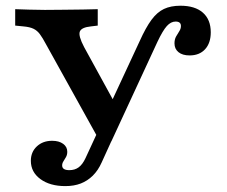

<svg xmlns="http://www.w3.org/2000/svg" viewBox="-20 -448 780 661"><path d="M324 38.9 138.3 -295.8Q126.6 -317.8 117.4 -330.2Q108.2 -342.7 95.5 -348.9Q82.9 -355.1 60.6 -357.1L32.3 -359.9V-416.4Q51.1 -415.6 81.2 -414.8Q111.3 -413.9 133.8 -413.9H135.4H136.4Q162.1 -413.9 197 -414.4Q232 -414.8 264.7 -415.2Q297.5 -415.6 316.5 -416.4V-359.9L293 -357.1Q260.4 -353.8 254.8 -339.3Q249.2 -324.7 269.6 -285.9L380.5 -83.6L350.4 -68.8L460.8 -306.3Q481.7 -352.8 501.3 -379.5Q520.9 -406.1 544.5 -417.2Q568.1 -428.3 601.1 -428.3Q651.3 -428.3 678.4 -404.5Q705.6 -380.6 705.6 -336.8Q705.6 -299.8 686.1 -278.5Q666.5 -257.2 632.7 -257.2Q608.3 -257.2 594.5 -268.4Q580.7 -279.6 580.7 -298.7Q580.7 -312.5 586.2 -322.3Q591.8 -332.1 597.3 -340.6Q602.9 -349.1 602.9 -358.5Q602.9 -373.8 584.5 -373.8Q568.4 -373.8 554.4 -358.4Q540.5 -343 522 -304L363.3 38.9ZM204.9 192.7Q152.1 192.7 119.2 168.6Q86.2 144.4 86.2 105.6Q86.2 75.3 106.8 56Q127.4 36.7 159.5 36.7Q183.1 36.7 197.3 47.1Q211.6 57.4 211.6 74.4Q211.6 84.8 207.2 92.7Q202.8 100.6 198.4 107.3Q194 114 194 121.7Q194 137.8 218.8 137.8Q237.6 137.8 250.9 128Q264.1 118.3 274.3 96.6L335 -34.7L387.7 -15.5L330.1 111.1Q317.7 138.8 299.5 156.7Q281.4 174.6 258.1 183.7Q234.9 192.7 204.9 192.7Z"/></svg>

Font: Playfair 5pt SemiExpanded Light
Style: Regular
Weight: 300
Width: 6
Designer: Claus Eggers Sørensen
Foundry: Claus Eggers Sørensen
Version: Version 2.203